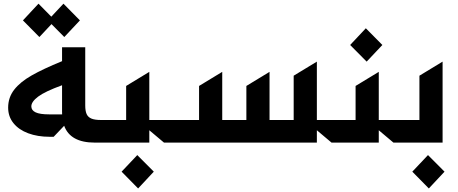

<svg xmlns="http://www.w3.org/2000/svg" viewBox="-20 -791 2540 1065"><path d="M25.2 -193.9Q25.2 -250.4 58.6 -293.3Q92 -336.3 155.2 -372.3Q218.4 -408.4 324.2 -451.7V-528.8H452.8V-206Q452.8 -175.8 460.4 -158.6Q468 -141.3 486.9 -133.3Q505.7 -125.4 540.1 -125.4H568.9V0H505.3Q370 0 335.9 -93.4L277.7 -32.3H255Q188.6 -32.3 136.5 -51.7Q84.5 -71 54.9 -107.6Q25.2 -144.2 25.2 -193.9ZM252.5 -156.6H324.6Q324.2 -161.6 324.2 -171.9V-318.2Q229 -283.4 191.4 -255Q153.8 -226.6 153.8 -201Q153.8 -179 177.6 -167.8Q201.3 -156.6 252.5 -156.6ZM107.2 -677.9 193.5 -770.6 264.6 -698.5 332 -770.6 423.3 -677.9 336.6 -585.6 265.6 -657.3 198.5 -585.6Z M808.2 -68.5V0H568.9Q554.3 0 546.7 -16.3Q539.1 -32.7 539.1 -63.6Q539.1 -93.8 546.7 -109.6Q554.3 -125.4 568.9 -125.4H679.7V-314.3L808.2 -392.4V-125.4H912.3V0H889.6ZM654.5 161.2 741.5 69.2 833.1 161.2 746.1 254.3Z M1737.6 -68.5V0H912.3Q897.7 0 890.1 -16.3Q882.5 -32.7 882.5 -63.6Q882.5 -93.8 890.1 -109.6Q897.7 -125.4 912.3 -125.4H1084.2V-314.3L1212.7 -392.4V-125.4H1346.6V-314.3L1475.1 -392.4V-125.4H1609V-371.1L1737.6 -449.2V-125.4H1841.6V0H1818.9Z M2081 -68.5V0H1841.6Q1827.1 0 1819.4 -16.3Q1811.8 -32.7 1811.8 -63.6Q1811.8 -93.8 1819.4 -109.6Q1827.1 -125.4 1841.6 -125.4H1952.4V-314.3L2081 -392.4V-125.4H2185V0H2162.3ZM1922.2 -541.5 2009.2 -634.2 2100.9 -541.5 2013.8 -449.2Z M2306.5 -125.4V-371.1L2435 -449.2V0H2185Q2170.5 0 2162.8 -16.3Q2155.2 -32.7 2155.2 -63.6Q2155.2 -93.8 2162.8 -109.6Q2170.5 -125.4 2185 -125.4ZM2267 161.2 2354 69.2 2445.7 161.2 2358.7 254.3Z"/></svg>

Font: Riot Sans AR Bold
Style: Regular
Weight: 400
Designer: Bonnie Shaver-Troup, Thomas Jockin
Foundry: Lexend
Version: Version 1.001